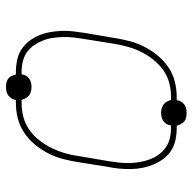

<svg xmlns="http://www.w3.org/2000/svg" viewBox="-21 -580 642 640"><g transform="rotate(-90 300.0 -260.0)"><path d="M244 41Q236 41 228.5 39.5Q221 38 215.5 33.5Q210 29 206.5 22Q203 15 201 8H193Q173 8 154 4Q135 0 119 -10Q103 -20 91.5 -35Q80 -50 72.5 -67.5Q65 -85 61 -104Q57 -123 56.5 -143Q56 -163 58 -183Q60 -203 64 -223L80 -323Q84 -348 90.5 -372.5Q97 -397 109 -420.5Q121 -444 138.5 -465Q156 -486 178 -500.5Q200 -515 225 -521.5Q250 -528 275 -528H287V-529Q288 -536 292 -542.5Q296 -549 302 -553.5Q308 -558 315.5 -559.5Q323 -561 330 -561Q338 -561 345 -559.5Q352 -558 358 -553.5Q364 -549 367 -542Q370 -535 372 -528H380Q400 -528 419.5 -524Q439 -520 454.5 -510Q470 -500 482 -485Q494 -470 501.5 -452.5Q509 -435 512.5 -416Q516 -397 517 -377Q518 -357 515.5 -337Q513 -317 510 -297L493 -197Q489 -172 482.5 -147.5Q476 -123 464 -99.5Q452 -76 434.5 -55Q417 -34 395.5 -19.5Q374 -5 348.5 1.5Q323 8 298 8H286V9Q285 16 281.5 22.5Q278 29 271.5 33.5Q265 38 258 39.5Q251 41 244 41ZM202 -11V-12Q203 -19 206.5 -25.5Q210 -32 216.5 -36.5Q223 -41 230 -42.5Q237 -44 244 -44Q252 -44 259 -42Q266 -40 272 -35.5Q278 -31 281.5 -24.5Q285 -18 287 -11H299Q321 -11 344 -17Q367 -23 386.5 -37Q406 -51 421.5 -70.5Q437 -90 447.5 -111.5Q458 -133 464 -155Q470 -177 474 -200L490 -300Q493 -318 495 -336Q497 -354 496.5 -371.5Q496 -389 493.5 -406Q491 -423 484.5 -439Q478 -455 468.5 -468.5Q459 -482 445.5 -491.5Q432 -501 415 -505Q398 -509 380 -509H372V-508Q371 -501 367.5 -494.5Q364 -488 357.5 -483.5Q351 -479 344 -477.5Q337 -476 330 -476Q322 -476 314.5 -478Q307 -480 301.5 -484.5Q296 -489 292.5 -495.5Q289 -502 287 -509H275Q253 -509 230 -503Q207 -497 187 -483Q167 -469 152 -449.5Q137 -430 126.5 -408.5Q116 -387 109.5 -365Q103 -343 100 -320L83 -220Q80 -202 78 -184Q76 -166 76.5 -148.5Q77 -131 80 -114Q83 -97 89 -81Q95 -65 105 -51.5Q115 -38 128.5 -28.5Q142 -19 159 -15Q176 -11 194 -11Z"/></g></svg>

Font: Iosevka Thin Extended Oblique
Style: Regular
Weight: 100
Width: 7
Italic angle: -9°
Monospace: yes
Designer: Belleve Invis
Foundry: Belleve Invis
Version: Version 32.5.0; ttfautohint (v1.8.4)